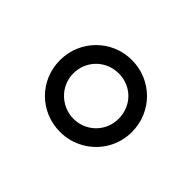

<svg xmlns="http://www.w3.org/2000/svg" viewBox="-73 -859 574 574"><g transform="rotate(45 214.0 -572.0)"><path d="M62 -571.8C62 -656.2 129.4 -724.1 213.9 -724.1C298.3 -724.1 366.2 -657.2 366.2 -571.8C366.2 -517.1 337.9 -467.8 290.5 -440.4C266.6 -426.8 241.2 -419.9 213.9 -419.9C129.4 -419.9 62 -486.3 62 -571.8ZM118.2 -571.8C118.2 -518.6 162.1 -476.1 214.8 -476.1C267.1 -476.1 310.1 -517.6 310.1 -571.8C310.1 -626.5 268.1 -668 214.8 -668C160.6 -668 118.2 -626 118.2 -571.8Z"/></g></svg>

Font: OpenSansEmoji
Style: Regular
Weight: 400
Foundry: MorbZ
Version: Version 1.000;PS 001.000;hotconv 1.0.70;makeotf.lib2.5.58329